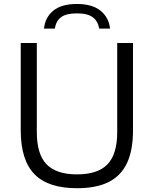

<svg xmlns="http://www.w3.org/2000/svg" viewBox="-20 -962 793 991"><path d="M87 -290V-740H170V-280.5Q170 -166 220.2 -114Q270.5 -62 377.5 -62Q484.5 -62 534.8 -114Q585 -166 585 -280.5V-740H666.5V-290Q666.5 -186.5 635.5 -120.5Q604.5 -54.5 540.8 -22.5Q477 9.5 377.5 9.5Q228.5 9.5 157.8 -63Q87 -135.5 87 -290ZM377 -941.5Q455.5 -941.5 498.5 -907Q541.5 -872.5 548 -814.5H492Q485.5 -853 458.8 -873Q432 -893 377 -893Q321.5 -893 295.2 -873.2Q269 -853.5 263 -814.5H207Q213.5 -873.5 255.8 -907.5Q298 -941.5 377 -941.5Z"/></svg>

Font: Encode Sans Semi Expanded
Style: Regular
Weight: 400
Width: 6
Designer: Multiple Designers
Foundry: Impallari Type
Version: Version 2.000